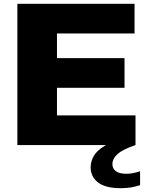

<svg xmlns="http://www.w3.org/2000/svg" viewBox="-20 -760 774 1006"><path d="M71 0V-740H685V-584.5H278.5V-455.5H632.5V-300H278.5V-155.5H690V0ZM613 226Q532.5 226 493.8 196Q455 166 455 116.5Q455 85 472 56.2Q489 27.5 529.2 3.8Q569.5 -20 640 -37L690 0Q621.5 23.5 595.2 47.8Q569 72 569 100Q569 123.5 587 137Q605 150.5 644 150.5Q657.5 150.5 674.8 147.5Q692 144.5 714 137.5V210Q692 217.5 667.8 221.8Q643.5 226 613 226Z"/></svg>

Font: Encode Sans Expanded Expanded ExtraBold
Style: Regular
Weight: 800
Width: 7
Designer: Multiple Designers
Foundry: Impallari Type
Version: Version 3.000; ttfautohint (v1.8.3) -l 8 -r 50 -G 200 -x 14 